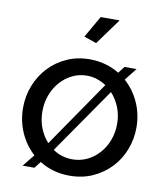

<svg xmlns="http://www.w3.org/2000/svg" viewBox="-83 -800 765 879"><g transform="rotate(10 299.5 -360.0)"><path d="M314 -609 256 -629 314 -730H402ZM80 2 125 -54Q83 -92 59.5 -145.5Q36 -199 36 -260Q36 -315 55.5 -364Q75 -413 109.5 -450Q144 -487 192.5 -509Q241 -531 299 -531Q338 -531 373 -521Q408 -511 437 -493L461 -524H517L472 -467Q515 -429 539 -375Q563 -321 563 -260Q563 -206 544 -157Q525 -108 490 -71Q455 -34 406.5 -12Q358 10 299 10Q221 10 159 -29L135 2ZM299 -66Q335 -66 366.5 -81Q398 -96 422 -122.5Q446 -149 459.5 -184.5Q473 -220 473 -261Q473 -303 458.5 -338.5Q444 -374 420 -400L208 -94Q248 -66 299 -66ZM126 -259Q126 -217 140 -181.5Q154 -146 178 -120L389 -427Q369 -440 346.5 -447.5Q324 -455 299 -455Q263 -455 231.5 -439.5Q200 -424 176.5 -397.5Q153 -371 139.5 -335.5Q126 -300 126 -259Z"/></g></svg>

Font: Raleway Medium Alt1
Style: Regular
Weight: 500
Designer: Matt McInerney, Pablo Impallari, Rodrigo Fuenzalida
Foundry: Matt McInerney, Pablo Impallari, Rodrigo Fuenzalida
Version: Version 3.000g; ttfautohint (v1.5) -l 8 -r 28 -G 28 -x 14 -D